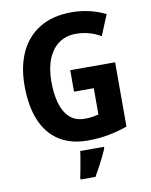

<svg xmlns="http://www.w3.org/2000/svg" viewBox="-100 -797 857 1091"><g transform="rotate(-10 328.5 -251.5)"><path d="M325 -401H584V-30Q533 -12 477 -1Q421 10 354 10Q257 10 189.5 -33.5Q122 -77 88 -159.5Q54 -242 54 -359Q54 -469 92 -551Q130 -633 205 -678.5Q280 -724 390 -724Q442 -724 492.5 -712Q543 -700 584 -679L535 -560Q504 -579 467.5 -589Q431 -599 392 -599Q335 -599 294 -570Q253 -541 230.5 -486Q208 -431 208 -355Q208 -286 223 -232Q238 -178 271.5 -146.5Q305 -115 359 -115Q384 -115 403 -118Q422 -121 439 -125V-277H325ZM438 71Q427 96 415 120.5Q403 145 389.5 170Q376 195 361 221H275V208Q280 188 284.5 161.5Q289 135 294 108.5Q299 82 301 61H438Z"/></g></svg>

Font: Noto Sans Bengali SemiCondensed
Style: Bold
Weight: 700
Width: 4
Designer: Jelle Bosma - Monotype Design Team
Foundry: Monotype Imaging Inc.
Version: Version 2.003